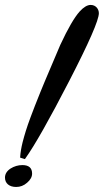

<svg xmlns="http://www.w3.org/2000/svg" viewBox="-20 -741 417 771"><path d="M0 -27.8C0 -4.9 17.1 9.8 44.9 9.8C61 9.8 75.7 4.4 88.9 -7.3C102.1 -18.6 108.9 -30.8 108.9 -43.9C108.9 -66.9 95.7 -78.1 69.8 -78.1C52.7 -78.1 36.6 -73.2 22 -64C7.3 -54.2 0 -42 0 -27.8ZM82 -105C119.6 -157.7 178.2 -261.2 257.8 -415.5C337.4 -569.8 377 -660.6 377 -688C377 -704.1 365.2 -721.2 344.2 -721.2C330.6 -721.2 315.9 -712.4 299.8 -694.8C278.8 -671.4 252.9 -627 222.2 -561C214.4 -543.5 193.8 -494.6 160.2 -415C159.7 -413.6 153.3 -398.9 142.1 -371.1C130.9 -342.8 123.5 -324.2 120.1 -315.9C116.7 -307.6 111.3 -292.5 103 -271C86.9 -228 78.6 -199.7 70.8 -169.9C65.4 -147.9 62 -127.9 61 -110.8V-107.9L80.1 -102.1Z"/></svg>

Font: Dancing Script
Style: Regular
Weight: 800
Designer: Pablo Impallari
Foundry: Pablo Impallari
Version: Version 2.001